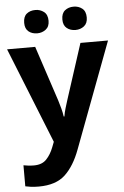

<svg xmlns="http://www.w3.org/2000/svg" viewBox="-64 -798 699 1082"><g transform="rotate(-5 285.5 -256.5)"><path d="M0 -546H159L262 -234Q269 -212 275.5 -187.5Q282 -163 285 -141H289Q292 -162 299.5 -187Q307 -212 314 -234L415 -546H571L347 50Q313 142 260.5 191Q208 240 111 240Q85 240 66.5 237.5Q48 235 35 232V113Q45 115 61 117Q77 119 94 119Q140 119 165 92.5Q190 66 205 27L217 -4ZM109 -686Q109 -721 128.5 -737Q148 -753 178 -753Q205 -753 226 -737Q247 -721 247 -686Q247 -653 226 -637Q205 -621 178 -621Q148 -621 128.5 -637Q109 -653 109 -686ZM325 -686Q325 -721 345 -737Q365 -753 394 -753Q422 -753 442.5 -737Q463 -721 463 -686Q463 -653 442.5 -637Q422 -621 394 -621Q365 -621 345 -637Q325 -653 325 -686Z"/></g></svg>

Font: Noto Sans Thai Looped
Style: Bold
Weight: 700
Designer: Sasikarn Vongin, Ben Mitchell
Foundry: The Fontpad Ltd
Version: Version 1.001; ttfautohint (v1.8.4.7-5d5b)